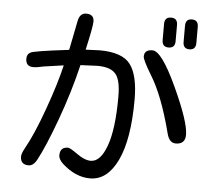

<svg xmlns="http://www.w3.org/2000/svg" viewBox="-57 -848 1114 981"><g transform="rotate(5 500.0 -357.0)"><path d="M340.8 -502Q306.6 -358.4 253.9 -214.8Q201.2 -71.3 164.1 -2.9Q146.5 31.2 121.1 31.2Q79.1 31.2 79.1 -10.7Q79.1 -25.4 95.7 -55.7Q136.7 -127.9 185.1 -262.2Q233.4 -396.5 255.9 -493.2L153.3 -478.5Q121.1 -470.7 101.6 -470.7Q62.5 -470.7 62.5 -510.7Q62.5 -534.2 80.1 -543Q93.8 -552.7 273.4 -574.2L276.4 -575.2L277.3 -578.1L306.6 -724.6Q314.5 -766.6 347.7 -766.6Q387.7 -766.6 387.7 -729.5Q387.7 -703.1 360.4 -583L431.6 -585.9Q548.8 -585.9 590.3 -530.3Q631.8 -474.6 631.8 -350.6Q631.8 -147.5 580.1 -38.6Q528.3 70.3 439.5 70.3Q364.3 70.3 295.9 7.8Q273.4 -13.7 273.4 -33.2Q273.4 -76.2 314.5 -76.2Q325.2 -76.2 364.7 -47.9Q404.3 -19.5 435.5 -19.5Q485.4 -19.5 516.6 -106Q547.9 -192.4 547.9 -359.4Q547.9 -453.1 515.6 -480.5Q488.3 -505.9 427.7 -505.9L340.8 -502ZM855.5 -749Q855.5 -784.2 887.7 -784.2Q920.9 -784.2 920.9 -749V-666Q920.9 -630.9 887.7 -630.9Q855.5 -630.9 855.5 -666V-749ZM748 -749Q748 -784.2 781.2 -784.2Q814.5 -784.2 814.5 -749V-666Q814.5 -630.9 781.2 -630.9Q748 -630.9 748 -666V-749ZM701.2 -609.4Q748 -609.4 828.6 -435.1Q909.2 -260.7 909.2 -194.3Q909.2 -145.5 860.4 -145.5Q826.2 -145.5 814.5 -195.3Q765.6 -383.8 704.1 -482.4Q659.2 -556.6 659.2 -574.2Q659.2 -609.4 701.2 -609.4Z"/></g></svg>

Font: jf-openhuninn-1.0
Style: Regular
Weight: 400
Designer: [Kosugi Maru]
      Designed by Motoya company      

      [Varela Round]
      Joe Prince(Latin component); Avraham Co
Foundry: justfont CO.,LTD.
Version: 1.0